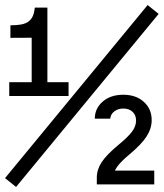

<svg xmlns="http://www.w3.org/2000/svg" viewBox="-24 -730 648 760"><path d="M12.6 -350H247.4V-404.6H163.6V-700H114Q111.8 -680.2 106.1 -666.9Q100.4 -653.6 89.2 -645.1Q78 -636.6 60.5 -633.2Q43 -629.8 17.2 -629.8V-580.2L101.4 -580.6V-404.6H12.6ZM-4 -25 39.6 10 604 -675 560.4 -710ZM359.2 0H586.6V-54.6H389.4L423.8 -23Q423.8 -46.2 438.2 -67.7Q452.6 -89.2 489.6 -119.8Q536.4 -159 556.4 -190.3Q576.4 -221.6 576.4 -254.4Q576.4 -299 545.2 -327Q514 -355 464 -355Q414 -355 382.7 -328Q351.4 -301 351.2 -260.4H412.4Q414 -278 428.6 -289.2Q443.2 -300.4 464.4 -300.4Q486.8 -300.4 500.7 -287.5Q514.6 -274.6 514.6 -252.6Q514.6 -230.8 498.9 -209.4Q483.2 -188 445.6 -157.2Q398.4 -118 378.8 -88.6Q359.2 -59.2 359.2 -27Z"/></svg>

Font: CommitMonoV143 ExtLt
Style: Regular
Weight: 200
Monospace: yes
Designer: Eigil Nikolajsen
Foundry: Eigil Nikolajsen
Version: Version 1.143